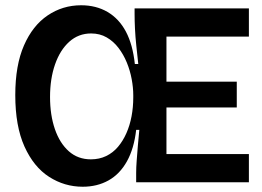

<svg xmlns="http://www.w3.org/2000/svg" viewBox="-20 -692 996 729"><path d="M294 17Q225 17 166.5 -20.5Q108 -58 73 -135.5Q38 -213 38 -331Q38 -444 71 -519.5Q104 -595 161 -633.5Q218 -672 288 -672Q345 -672 388.5 -646.5Q432 -621 458 -572Q484 -523 492 -449H505Q501 -486 497.5 -519Q494 -552 492.5 -582.5Q491 -613 491 -640V-660H612V0H497V-36Q497 -56 499 -82.5Q501 -109 503.5 -139.5Q506 -170 509 -199H497Q489 -128 462 -79.5Q435 -31 392 -7Q349 17 294 17ZM553 0V-107H925V0ZM325 -87Q357 -87 383 -99.5Q409 -112 428 -134.5Q447 -157 460 -186.5Q473 -216 479.5 -250.5Q486 -285 486 -322V-331Q486 -359 480 -391.5Q474 -424 461.5 -454.5Q449 -485 430 -510Q411 -535 385 -550Q359 -565 326 -565Q278 -565 243 -533.5Q208 -502 189 -447.5Q170 -393 170 -324Q170 -255 188.5 -201.5Q207 -148 241.5 -117.5Q276 -87 325 -87ZM553 -284V-382H879V-284ZM553 -553V-660H925V-553Z"/></svg>

Font: Bricolage Grotesque 72pt SemiBold
Style: Regular
Weight: 600
Version: Version 1.001;gftools[0.9.33.dev8+g029e19f]